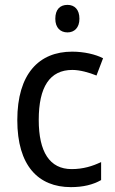

<svg xmlns="http://www.w3.org/2000/svg" viewBox="-20 -758 471 788"><path d="M257 -738C227 -738 207 -720 207 -681C207 -644 228 -625 257 -625C285 -625 306 -644 306 -681C306 -719 286 -738 257 -738ZM271 10C321 10 362 0 395 -19V-93C360 -76 321 -64 274 -64C184 -64 139 -134 139 -266C139 -401 184 -471 277 -471C308 -471 347 -460 376 -448L403 -519C372 -535 325 -546 276 -546C140 -546 51 -455 51 -265C51 -78 137 10 271 10Z"/></svg>

Font: Noto Sans Bengali SemiCondensed
Style: Regular
Weight: 400
Width: 4
Designer: Jelle Bosma - Monotype Design Team
Foundry: Monotype Imaging Inc.
Version: Version 2.003